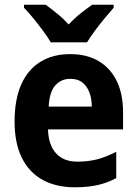

<svg xmlns="http://www.w3.org/2000/svg" viewBox="-20 -786 582 816"><path d="M278 -556Q349 -556 399 -526.5Q449 -497 476 -442Q503 -387 503 -308V-236H184Q186 -170 218 -134.5Q250 -99 309 -99Q355 -99 393.5 -109Q432 -119 474 -141V-29Q437 -9 395 0.5Q353 10 298 10Q218 10 160.5 -22Q103 -54 72.5 -116Q42 -178 42 -269Q42 -364 70.5 -427.5Q99 -491 152 -523.5Q205 -556 278 -556ZM279 -451Q240 -451 215 -423Q190 -395 187 -333H370Q370 -368 359.5 -394.5Q349 -421 329.5 -436Q310 -451 279 -451ZM196 -606Q183 -628 163 -655Q143 -682 121.5 -708.5Q100 -735 82 -753V-766H174Q196 -750 222 -729Q248 -708 272 -682Q297 -709 323 -729.5Q349 -750 372 -766H463V-753Q447 -735 425 -708.5Q403 -682 383 -655Q363 -628 350 -606Z"/></svg>

Font: Noto Sans Thai SemiCondensed
Style: Bold
Weight: 700
Width: 4
Designer: Monotype Design Team
Foundry: Monotype Imaging Inc.
Version: Version 2.001